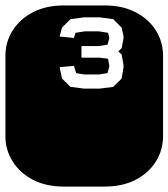

<svg xmlns="http://www.w3.org/2000/svg" viewBox="-22 -689 622 709"><path d="M213.9 0Q147.9 0 99.6 -25.1Q51.3 -50.3 24.7 -92.8Q-2 -135.3 -2 -186V-482.9Q-2 -534.2 24.7 -576.4Q51.3 -618.7 99.6 -643.8Q147.9 -668.9 213.9 -668.9H364.3Q430.2 -668.9 478.8 -643.8Q527.3 -618.7 553.7 -576.4Q580.1 -534.2 580.1 -482.9V-186Q580.1 -135.3 553.7 -92.8Q527.3 -50.3 478.8 -25.1Q430.2 0 364.3 0ZM288.1 -361.8H346.2L396 -368.2L427.2 -398.9L434.1 -439.9V-449.2L427.2 -487.8L415 -499L427.2 -511.2L434.1 -546.9V-556.2L427.2 -586.9L396 -618.2L346.2 -625H288.1L238.3 -618.2L207 -586.9L198.2 -554.2L251 -548.8L256.8 -567.9L291 -573.2H343.3L377 -567.9L381.8 -548.8L375 -523.9L343.3 -519H278.8V-476.1H344.2L377 -472.2L381.8 -444.8L375 -418.9L343.3 -414.1H289.1L259.3 -418.9L251 -445.8L198.2 -440.9L207 -398.9L238.3 -368.2Z"/></svg>

Font: Monofett
Style: Regular
Weight: 400
Designer: Vernon Adams
Foundry: Vernon Adams
Version: Version 1.100; ttfautohint (v1.8.4.7-5d5b);gftools[0.9.28]